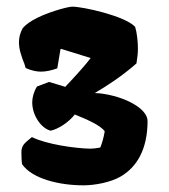

<svg xmlns="http://www.w3.org/2000/svg" viewBox="-20 -808 503 573"><path d="M45.9 -317.9C76.7 -273.9 157.7 -254.9 229.5 -254.9C263.7 -254.9 311 -264.2 339.4 -280.8C388.7 -309.1 419.9 -362.3 420.4 -445.8C421.4 -483.9 352.1 -520.5 278.8 -529.3C274.9 -529.3 269 -529.8 262.7 -530.3C296.9 -550.3 342.8 -579.6 387.2 -618.7C390.1 -635.3 391.6 -649.9 391.6 -663.1C391.6 -683.1 388.7 -710.9 383.3 -728C352.1 -760.7 227.5 -788.1 195.8 -788.1C187.5 -788.1 165.5 -782.7 144.5 -775.9C109.4 -764.6 67.4 -747.1 47.9 -724.1C40 -710 36.6 -695.8 36.6 -682.1C36.6 -658.7 44.4 -640.1 51.8 -619.6V-620.6L56.6 -605C74.2 -597.2 88.9 -594.2 102.1 -594.2C117.2 -594.2 133.3 -597.7 150.9 -604C153.8 -623 157.7 -642.1 160.6 -661.6L162.6 -662.1L250.5 -634.8C237.8 -617.2 206.5 -582.5 174.8 -548.8L126.5 -563.5L90.3 -549.8C80.6 -533.7 76.2 -517.1 76.2 -502.4C76.2 -462.4 104 -424.3 131.3 -418C154.3 -422.9 185.5 -443.4 203.1 -466.3C234.4 -453.6 280.3 -434.6 292.5 -416C290 -400.4 285.2 -381.8 279.3 -367.7C268.6 -365.7 258.3 -364.3 249.5 -364.3C203.6 -365.2 118.2 -377.4 75.2 -398.9C55.2 -381.8 43.9 -376 43.9 -353.5C43.9 -346.7 44.4 -324.2 45.9 -317.9Z"/></svg>

Font: Fruktur
Style: Regular
Weight: 400
Designer: Viktoriya Grabowska
Foundry: Viktoriya Grabowska
Version: Version 1.002